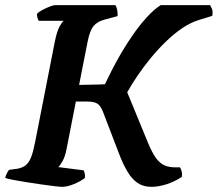

<svg xmlns="http://www.w3.org/2000/svg" viewBox="-31 -724 844 744"><path d="M209.5 0Q202.5 0 180.8 -2.5Q159 -5 130 -9.2Q101 -13.5 71.8 -18Q42.5 -22.5 19.8 -27Q-3 -31.5 -11 -34.5Q-8.5 -44 -4 -53Q0.5 -62 4.5 -66L35.5 -70Q56 -73.5 68.8 -83.8Q81.5 -94 89.8 -115.5Q98 -137 105 -173L181.5 -563Q190 -605 200.8 -623Q211.5 -641 216 -643.5H119Q116.5 -648 114.2 -655Q112 -662 112.5 -671Q119.5 -678 133.5 -685.5Q147.5 -693 161.8 -698.5Q176 -704 181.5 -704H416Q420 -699 422.8 -687.2Q425.5 -675.5 424.5 -661.5L376 -648.5Q345.5 -640.5 331.2 -622.8Q317 -605 308.5 -562.5L275.5 -395Q297.5 -395.5 317 -395.8Q336.5 -396 351.8 -396.5Q367 -397 375.5 -397.5Q386 -420 402.5 -452.2Q419 -484.5 440.2 -520.8Q461.5 -557 486.2 -592.2Q511 -627.5 537.8 -657Q564.5 -686.5 591.5 -704H783Q786 -699.5 790.2 -689.8Q794.5 -680 791.5 -662.5L739.5 -646.5Q707 -636.5 675 -614.8Q643 -593 612 -563Q581 -533 553.5 -499.5Q526 -466 502.5 -431.5Q479 -397 462 -366.5L544 -167Q559 -131.5 573.5 -111.5Q588 -91.5 606 -83.5Q624 -75.5 649 -75.5H666.5Q668.5 -73 672 -63Q675.5 -53 673.5 -38.5Q646.5 -20.5 615 -10.2Q583.5 0 555.5 0Q524 0 502 -15.2Q480 -30.5 463.8 -57.5Q447.5 -84.5 433.5 -120L369.5 -287Q360.5 -312 348 -321.2Q335.5 -330.5 306.5 -330.5H263L226.5 -144.5Q221.5 -118.5 212.2 -101.2Q203 -84 195 -76.5L293 -64Q295 -60.5 297 -53Q299 -45.5 298 -34.5Q282.5 -22 256.2 -11Q230 0 209.5 0Z"/></svg>

Font: Texturina Medium
Style: Italic
Weight: 500
Italic angle: -11°
Designer: Guillermo Torres Carreño
Foundry: Omnibus-Type
Version: Version 1.002